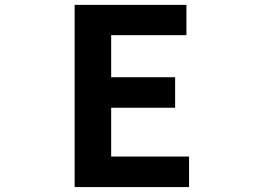

<svg xmlns="http://www.w3.org/2000/svg" viewBox="-20 -760 1040 780"><path d="M283.2 0V-740.2H737.3V-617.2H431.6V-446.3H691.4V-322.3H431.6V-124H748V0Z"/></svg>

Font: GenEi Gothic M Regular
Style: Bold
Weight: 700
Designer: o_tamon (Modified); [Source Han Sans]
Ryoko NISHIZUKA  (kana & ideographs); Paul D. Hunt (Latin, Greek & Cyrillic); Wenl
Version: Version 1.1a;Original Version 1.004